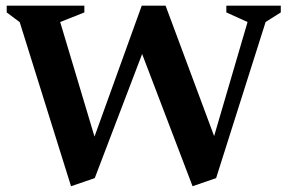

<svg xmlns="http://www.w3.org/2000/svg" viewBox="-20 -632 1012 676"><path d="M230.1 23.7 49.4 -554 3.6 -588.3V-612H277V-588.3L191.9 -554.4L312.7 -151.1L479 -612H563L733.9 -152.9L851.6 -554.4L776.9 -588.3V-612H968.6V-588.3L915.2 -554.6L740.9 -4.9L658 23.7L480.4 -441.9L313.6 -4.9Z"/></svg>

Font: Ancizar Serif Light
Style: Regular
Weight: 300
Designer: Cesar Puertas, Viviana Monsalve, Julian Moncada, Julian Prieto, Jose Castro, Felipe Aragon, Mariel Hernandez, Sara Alarc
Version: Version 8.100